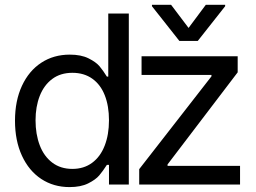

<svg xmlns="http://www.w3.org/2000/svg" viewBox="-20 -763 1057 794"><path d="M42 -263.7Q42 -346.2 70.8 -408.2Q99.6 -470.2 150.9 -503.7Q202.1 -537.1 268.6 -537.1Q315.4 -537.1 346.2 -521.7Q377 -506.3 391.6 -489Q406.2 -471.7 421.9 -446.3H427.7V-707H512.7V0H430.7V-81.1H421.9Q405.3 -55.2 390.4 -37.6Q375.5 -20 344.7 -4.6Q314 10.7 267.6 10.7Q201.7 10.7 150.6 -22.9Q99.6 -56.6 70.8 -118.9Q42 -181.2 42 -263.7ZM430.7 -265.6Q430.7 -324.7 413.3 -368.9Q396 -413.1 361.8 -437.5Q327.6 -461.9 279.3 -461.9Q230 -461.9 195.8 -436.3Q161.6 -410.6 144.3 -366.2Q127 -321.8 127 -265.6Q127 -208 144.3 -162.4Q161.6 -116.7 196 -90.6Q230.5 -64.5 279.3 -64.5Q326.7 -64.5 360.8 -89.6Q395 -114.7 412.8 -160.4Q430.7 -206.1 430.7 -265.6ZM555.7 -63.5 854.5 -447.3V-453.1H565.4V-530.3H962.9V-463.9L672.9 -83V-77.1H972.7V0H555.7ZM759.8 -647.5 831.1 -743.2H911.1V-737.3L797.9 -593.8H721.7L608.4 -737.3V-743.2H687.5Z"/></svg>

Font: Pretendard JP
Style: Regular
Weight: 400
Designer: Base glyphs from Inter by Rasmus Andersson; Hangeul glyphs from Noto Sans CJK(Source Han Sans) by Jang Soo-young and Kan
Foundry: Kil Hyung-jin
Version: Version 1.309